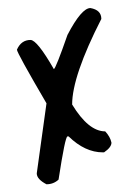

<svg xmlns="http://www.w3.org/2000/svg" viewBox="-20 -403 319 482"><path d="M207 -382.8Q234.4 -377.9 234.4 -355.5Q161.1 -211.9 161.1 -140.6Q202.1 -73.2 244.1 -73.2Q256.8 -59.6 259.8 -44.9Q259.8 -33.2 241.2 -20.5H238.3Q193.4 -20.5 152.3 -60.5H149.4Q143.6 -60.5 127 47.9Q114.3 59.6 96.7 59.6Q72.3 46.9 72.3 32.2L96.7 -143.6Q22.5 -270.5 22.5 -278.3Q33.2 -302.7 56.6 -302.7Q73.2 -302.7 115.2 -229.5Q120.1 -231.4 149.4 -315.4Q184.6 -382.8 207 -382.8Z"/></svg>

Font: Sue Ellen Francisco
Style: Regular
Weight: 400
Designer: Kimberly Geswein
Foundry: Kimberly Geswein
Version: Version 1.002 2007